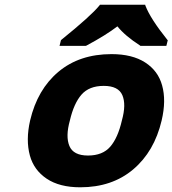

<svg xmlns="http://www.w3.org/2000/svg" viewBox="-20 -786 733 816"><path d="M498 -274Q517 -342 500 -381.5Q483 -421 421 -421Q359 -421 326.5 -384Q294 -347 277 -274Q258 -206 275 -165.5Q292 -125 354 -125Q416 -125 448.5 -162.5Q481 -200 498 -274ZM107 -125Q89 -191 108 -274Q139 -406 228.5 -481Q318 -556 454 -556Q542 -556 597 -520.5Q652 -485 669 -423Q687 -359 667 -274Q636 -142 546 -66Q456 10 321 10Q233 10 178.5 -26.5Q124 -63 107 -125ZM597 -766 598 -762Q619 -707 691 -617L693 -615L687 -591H576V-592Q512 -633 479 -674Q431 -637 347 -592L344 -591H233L239 -615L241 -617Q366 -718 402 -762L405 -766Z"/></svg>

Font: Passageway
Style: BdIt
Weight: 700
Foundry: Ascender Corporation
Version: Version 1.11